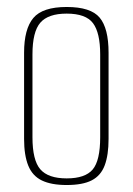

<svg xmlns="http://www.w3.org/2000/svg" viewBox="-20 -523 380 550"><path d="M171 7Q127 7 100 -6Q73 -19 61 -48.5Q49 -78 49 -125V-372Q49 -440 75.5 -471.5Q102 -503 171 -503Q240 -503 265.5 -472.5Q291 -442 291 -372V-125Q291 -79 280 -49.5Q269 -20 243 -6.5Q217 7 171 7ZM171 -12Q224 -12 245.5 -37.5Q267 -63 267 -130V-367Q267 -429 246.5 -456.5Q226 -484 171 -484Q118 -484 95.5 -458Q73 -432 73 -367V-130Q73 -64 95.5 -38Q118 -12 171 -12Z"/></svg>

Font: Alumni Sans SC Thin
Style: Regular
Weight: 100
Designer: Robert E. Leuschke
Foundry: Robert E. Leuschke
Version: Version 1.018